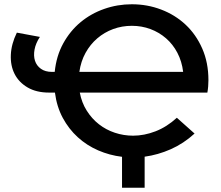

<svg xmlns="http://www.w3.org/2000/svg" viewBox="-20 -729 1037 900"><path d="M892 -103Q840.5 -56 780.5 -29.5Q720.5 -3 658 5.5V151H552V6Q493.5 -1 440 -24.2Q386.5 -47.5 344.5 -85.8Q302.5 -124 274.2 -176.5Q246 -229 237.5 -295H210Q150.5 -295 109.5 -319Q68.5 -343 48.5 -382.2Q28.5 -421.5 30.8 -472.2Q33 -523 59 -576L167 -556Q147.5 -526.5 142 -497Q136.5 -467.5 144 -444.2Q151.5 -421 171.8 -406.5Q192 -392 224 -392H236.5Q244 -466.5 276.2 -525.2Q308.5 -584 357.5 -624.8Q406.5 -665.5 468.5 -687.2Q530.5 -709 598 -709Q670.5 -709 735.5 -684.2Q800.5 -659.5 849.8 -613.5Q899 -567.5 928 -501.5Q957 -435.5 957 -353Q957 -340 955.8 -324Q954.5 -308 952 -295H354Q363 -247.5 386.8 -210Q410.5 -172.5 443.8 -146.5Q477 -120.5 518.2 -106.8Q559.5 -93 604 -93Q656 -93 709 -113.5Q762 -134 809 -177ZM598 -608Q552 -608 510.5 -592.8Q469 -577.5 436 -549.2Q403 -521 381 -481.2Q359 -441.5 352 -392H838.5Q832.5 -441.5 811.5 -481.5Q790.5 -521.5 758.2 -549.5Q726 -577.5 685 -592.8Q644 -608 598 -608Z"/></svg>

Font: Argentum Sans
Style: Regular
Weight: 400
Designer: Julieta Ulanovsky, Owen Earl, Chris M. Simpson, Rasmus Andersson, Cristiano Sobral
Foundry: The Argentum Sans Project Authors
Version: Version 3.135; ttfautohint (v1.8.4.7-5d5b-dirty)